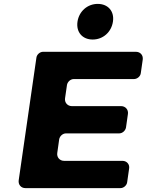

<svg xmlns="http://www.w3.org/2000/svg" viewBox="-20 -966 753 986"><path d="M482 -946C429 -946 386 -908 378 -855C370 -801 403 -763 456 -763C509 -763 552 -801 560 -855C568 -908 535 -946 482 -946ZM703 -590 713 -660C716 -682 701 -700 678 -700H201C185 -700 169 -686 167 -670L76 -40C73 -18 88 0 110 0H599C615 0 631 -14 633 -30L643 -100C647 -122 631 -140 609 -140H309C287 -140 271 -158 274 -180L284 -251C287 -267 302 -281 319 -281H592C609 -281 624 -295 627 -311L637 -381C640 -403 624 -421 602 -421H349C327 -421 311 -439 314 -461L324 -530C327 -546 342 -560 359 -560H668C685 -560 701 -574 703 -590Z"/></svg>

Font: Trueno
Style: RoundBdIt
Weight: 700
Designer: Julieta Ulanovsky, Jasper
Foundry: Julieta Ulanovsky, Cannot Into Space Fonts
Version: Version 3.001